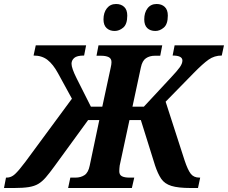

<svg xmlns="http://www.w3.org/2000/svg" viewBox="-78 -941 1141 961"><path d="M-58 0 -48 -52H-44Q-22 -52 -3 -69.5Q16 -87 49 -131L282 -447L212 -575Q188 -619 160 -641Q132 -663 90 -663L101 -714H353L343 -663Q307 -663 293.5 -651Q280 -639 280 -622Q280 -600 305 -550L377 -407H434L476 -602Q478 -610 479 -617.5Q480 -625 480 -630Q480 -648 466 -655Q452 -662 427 -662H405L415 -714H734L724 -662H697Q671 -662 652.5 -649.5Q634 -637 627 -603L585 -407H642L775 -550Q809 -586 822 -604.5Q835 -623 835 -638Q835 -663 786 -663L796 -714H1043L1032 -663Q995 -663 966 -642.5Q937 -622 891 -575L751 -432L846 -138Q862 -90 877 -71Q892 -52 920 -52H924L913 0H876Q814 0 780 -10.5Q746 -21 729 -46Q712 -71 698 -113L627 -340H570L521 -112Q520 -104 519.5 -96.5Q519 -89 519 -84Q519 -66 532 -59Q545 -52 570 -52H594L582 0H263L274 -52H300Q326 -52 345 -64.5Q364 -77 371 -112L419 -340H363L194 -108Q170 -75 151.5 -53.5Q133 -32 113.5 -20.5Q94 -9 65.5 -4.5Q37 0 -7 0ZM700 -786Q674 -786 659 -800.5Q644 -815 644 -844Q644 -878 660.5 -899.5Q677 -921 706 -921Q731 -921 746.5 -906.5Q762 -892 762 -863Q762 -820 742 -803Q722 -786 700 -786ZM496 -786Q471 -786 455.5 -800.5Q440 -815 440 -844Q440 -878 457 -899.5Q474 -921 503 -921Q528 -921 543.5 -906.5Q559 -892 559 -863Q559 -820 539 -803Q519 -786 496 -786Z"/></svg>

Font: Noto Serif SemiCondensed
Style: Bold Italic
Weight: 700
Width: 4
Italic angle: -12°
Designer: Monotype Design Team
Foundry: Monotype Imaging Inc.
Version: Version 2.014